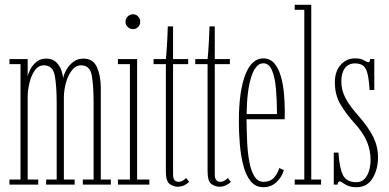

<svg xmlns="http://www.w3.org/2000/svg" viewBox="-20 -770 1622 801"><path d="M19.5 0V-21H65.5V-502.5H19.5V-523.5H95.5V-450Q97 -461.5 106 -479.5Q115 -497.5 131.5 -511.5Q148 -525.5 172.5 -525.5Q199.5 -525.5 214.8 -510.2Q230 -495 236.5 -475.2Q243 -455.5 243 -442.5Q246 -459 256.8 -478.5Q267.5 -498 285.5 -511.8Q303.5 -525.5 328 -525.5Q369 -525.5 384.8 -489Q400.5 -452.5 400.5 -403.5V-21H442.5V0H325.5V-21H370.5V-340Q370.5 -411.5 363 -454.5Q355.5 -497.5 318.5 -497.5Q295.5 -497.5 279.5 -476.2Q263.5 -455 255.2 -424.8Q247 -394.5 246.5 -367V-21H291.5V0H172.5V-21H216.5V-340Q216.5 -411.5 208.5 -454.5Q200.5 -497.5 163 -497.5Q140 -497.5 125 -476Q110 -454.5 102.8 -424Q95.5 -393.5 95.5 -367V-21H139.5V0Z M535.5 -648.5Q522 -648.5 512.8 -657.5Q503.5 -666.5 503.5 -679Q503.5 -692 512.8 -701.2Q522 -710.5 535.5 -710.5Q547.5 -710.5 556.2 -701.2Q565 -692 565 -679Q565 -666.5 556.2 -657.5Q547.5 -648.5 535.5 -648.5ZM472 0V-21H522V-502.5H472V-523.5H552V-21H603V0Z M722 9Q703.5 9 687.8 -2.5Q672 -14 672 -55V-502.5H620.5V-523.5H672Q674 -540 676.5 -581Q679 -622 680 -660H702V-523.5H765V-502.5H702V-44Q702 -24.5 708.8 -18Q715.5 -11.5 724 -11.5Q735 -11.5 743.8 -17.2Q752.5 -23 756.5 -27.5L769 -11.5Q762 -3.5 749.2 2.8Q736.5 9 722 9Z M896 9Q877.5 9 861.8 -2.5Q846 -14 846 -55V-502.5H794.5V-523.5H846Q848 -540 850.5 -581Q853 -622 854 -660H876V-523.5H939V-502.5H876V-44Q876 -24.5 882.8 -18Q889.5 -11.5 898 -11.5Q909 -11.5 917.8 -17.2Q926.5 -23 930.5 -27.5L943 -11.5Q936 -3.5 923.2 2.8Q910.5 9 896 9Z M1079 11Q1046 11 1025.8 -14Q1005.5 -39 995 -80Q984.5 -121 980.5 -169Q976.5 -217 976.5 -262.5Q976.5 -389 1003.2 -457.8Q1030 -526.5 1078.5 -526.5Q1106.5 -526.5 1124.2 -506Q1142 -485.5 1151.5 -452.5Q1161 -419.5 1164.5 -381.5Q1168 -343.5 1168 -308Q1168 -299 1168 -290.2Q1168 -281.5 1167.5 -272.5H1008.5Q1009 -226.5 1011 -180.2Q1013 -134 1020 -95.8Q1027 -57.5 1041.2 -34.5Q1055.5 -11.5 1079.5 -11.5Q1108.5 -11.5 1124.2 -30.2Q1140 -49 1145 -69L1164 -60.5Q1156 -31 1133.2 -10Q1110.5 11 1079 11ZM1078.5 -506Q1046.5 -506 1028.2 -449.2Q1010 -392.5 1009 -294H1135.5Q1135.5 -351.5 1131.2 -399.8Q1127 -448 1114.5 -477Q1102 -506 1078.5 -506Z M1209.5 0V-21H1249.5V-729H1209.5V-750H1278.5V-21H1319.5V0Z M1467.5 11Q1445.5 11 1431.8 5Q1418 -1 1410.2 -7Q1402.5 -13 1397 -13Q1389.5 -13 1388.5 0H1372.5V-133.5H1392Q1396 -69 1410.8 -39.5Q1425.5 -10 1466.5 -10Q1489 -10 1502 -24.8Q1515 -39.5 1520.5 -60.8Q1526 -82 1526 -103Q1526 -143 1510.5 -180Q1495 -217 1456 -259.5Q1423.5 -295.5 1400.2 -334.8Q1377 -374 1377 -426.5Q1377 -473 1401.5 -499.8Q1426 -526.5 1460.5 -526.5Q1485.5 -526.5 1498.2 -518.5Q1511 -510.5 1517.5 -510.5Q1523 -510.5 1524 -523.5H1541.5V-394.5H1522Q1519 -441.5 1512.5 -465.2Q1506 -489 1493.5 -497.2Q1481 -505.5 1461 -505.5Q1434 -505.5 1419 -485.8Q1404 -466 1404 -430Q1404 -393.5 1421.2 -361Q1438.5 -328.5 1472.5 -290Q1516.5 -240.5 1536.8 -199.5Q1557 -158.5 1557 -114Q1557 -63 1534.2 -26Q1511.5 11 1467.5 11Z"/></svg>

Font: Imbue 50pt Thin
Style: Regular
Weight: 100
Designer: Tyler Finck
Foundry: Etcetera Type Company
Version: Version 1.102; ttfautohint (v1.8.3)